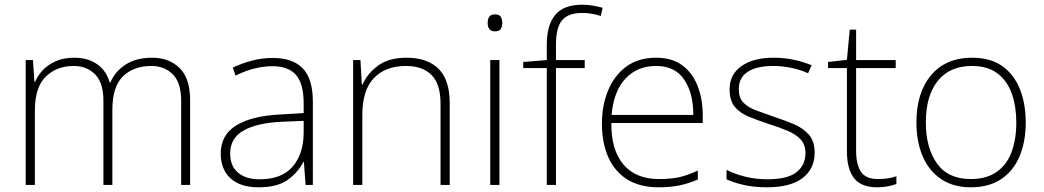

<svg xmlns="http://www.w3.org/2000/svg" viewBox="-20 -785 4433 815"><path d="M626 -540Q698 -540 742.5 -496Q787 -452 787 -359V0H749V-357Q749 -434 713.5 -469.5Q678 -505 623 -505Q547 -505 502 -461Q457 -417 457 -319V0H419V-357Q419 -434 383.5 -469.5Q348 -505 293 -505Q221 -505 174.5 -460Q128 -415 128 -315V0H89V-530H120L126 -438H129Q140 -464 161.5 -487Q183 -510 216 -525Q249 -540 296 -540Q352 -540 391.5 -513Q431 -486 446 -434H448Q469 -483 514 -511.5Q559 -540 626 -540Z M1138 -539Q1223 -539 1265.5 -494.5Q1308 -450 1308 -353V0H1277L1270 -98H1268Q1244 -52 1200.5 -21Q1157 10 1078 10Q1000 10 958.5 -28Q917 -66 917 -133Q917 -212 982.5 -252.5Q1048 -293 1169 -299L1269 -305V-345Q1269 -431 1236 -467.5Q1203 -504 1137 -504Q1060 -504 980 -464L968 -498Q1006 -516 1049 -527.5Q1092 -539 1138 -539ZM1173 -268Q1071 -263 1014 -231Q957 -199 957 -133Q957 -81 990 -52.5Q1023 -24 1082 -24Q1176 -24 1222 -77.5Q1268 -131 1269 -219V-272Z M1706 -540Q1794 -540 1841.5 -493Q1889 -446 1889 -347V0H1850V-345Q1850 -428 1812 -466.5Q1774 -505 1703 -505Q1616 -505 1567 -453.5Q1518 -402 1518 -297V0H1479V-530H1510L1516 -426H1519Q1538 -471 1583.5 -505.5Q1629 -540 1706 -540Z M2080 -724Q2099 -724 2105.5 -714Q2112 -704 2112 -688Q2112 -672 2105.5 -662Q2099 -652 2080 -652Q2064 -652 2057 -662Q2050 -672 2050 -688Q2050 -704 2057 -714Q2064 -724 2080 -724ZM2100 -530V0H2061V-530Z M2462 -496H2340V0H2301V-496H2201V-522L2301 -530V-596Q2301 -679 2337 -722Q2373 -765 2451 -765Q2477 -765 2498 -761Q2519 -757 2538 -752L2530 -717Q2493 -730 2451 -730Q2392 -730 2366 -699Q2340 -668 2340 -597V-530H2462Z M2765 -540Q2833 -540 2876.5 -507.5Q2920 -475 2941.5 -419.5Q2963 -364 2963 -294V-263H2575Q2574 -148 2626.5 -86.5Q2679 -25 2777 -25Q2826 -25 2861.5 -32.5Q2897 -40 2942 -61V-23Q2903 -6 2864.5 2Q2826 10 2776 10Q2695 10 2641.5 -24Q2588 -58 2561.5 -119Q2535 -180 2535 -260Q2535 -337 2561 -400.5Q2587 -464 2638 -502Q2689 -540 2765 -540ZM2765 -505Q2685 -505 2635 -451.5Q2585 -398 2576 -297H2923Q2923 -390 2884 -447.5Q2845 -505 2765 -505Z M3438 -137Q3438 -68 3386.5 -29Q3335 10 3236 10Q3181 10 3137 0Q3093 -10 3064 -24V-64Q3102 -45 3146 -34.5Q3190 -24 3237 -24Q3323 -24 3361 -54Q3399 -84 3399 -135Q3399 -170 3379.5 -192Q3360 -214 3325 -229Q3290 -244 3245 -258Q3197 -274 3159 -289.5Q3121 -305 3099 -331.5Q3077 -358 3077 -406Q3077 -469 3127.5 -504.5Q3178 -540 3263 -540Q3310 -540 3351 -531Q3392 -522 3425 -508L3410 -474Q3381 -488 3341 -496.5Q3301 -505 3262 -505Q3193 -505 3154.5 -480.5Q3116 -456 3116 -407Q3116 -370 3135 -350Q3154 -330 3187 -317.5Q3220 -305 3263 -290Q3309 -275 3348.5 -258.5Q3388 -242 3413 -214Q3438 -186 3438 -137Z M3707 -25Q3730 -25 3749.5 -28Q3769 -31 3785 -37V-4Q3769 2 3749 6Q3729 10 3704 10Q3635 10 3605 -29Q3575 -68 3575 -143V-496H3495V-522L3575 -531L3587 -659H3614V-530H3782V-496H3614V-146Q3614 -87 3634.5 -56Q3655 -25 3707 -25Z M4334 -265Q4334 -185 4308.5 -123Q4283 -61 4231 -25.5Q4179 10 4101 10Q4026 10 3974.5 -25Q3923 -60 3896.5 -122Q3870 -184 3870 -265Q3870 -392 3932.5 -466Q3995 -540 4106 -540Q4185 -540 4235 -504Q4285 -468 4309.5 -406Q4334 -344 4334 -265ZM3910 -265Q3910 -158 3957 -91.5Q4004 -25 4101 -25Q4168 -25 4211 -55.5Q4254 -86 4274 -140Q4294 -194 4294 -265Q4294 -333 4275 -387Q4256 -441 4214.5 -473Q4173 -505 4106 -505Q4011 -505 3960.5 -441.5Q3910 -378 3910 -265Z"/></svg>

Font: Noto Sans Gujarati ExtraLight
Style: Regular
Weight: 200
Designer: Jelle Bosma - Monotype Design Team, Universal Thirst
Foundry: Monotype Imaging Inc.
Version: Version 2.106; ttfautohint (v1.8.4.7-5d5b)